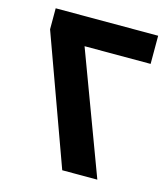

<svg xmlns="http://www.w3.org/2000/svg" viewBox="-103 -755 732 836"><g transform="rotate(15 263.5 -337.0)"><path d="M44.9 -579.1V-673.8H506.8V-546.9H209L413.1 0H254.9Z"/></g></svg>

Font: DroidArabicKufi-Bold
Style: Bold
Weight: 700
Designer: Pascal Zoghbi
Foundry: Ascender Corporation
Version: Version 1.00